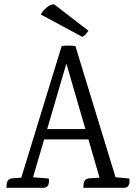

<svg xmlns="http://www.w3.org/2000/svg" viewBox="-20 -898 650 918"><path d="M137.7 -50.5 213.2 -44.5Q214.2 -39.5 214 -28.6Q213.8 -17.7 207.8 -8.9Q201.9 0 185.6 0H10.6Q11.6 -5 11.7 -15.4Q11.8 -25.7 18.1 -35.2Q24.3 -44.7 42 -45.7L81.8 -48.5ZM532.9 -50.5 598.4 -44.5Q599.4 -39.5 599.2 -28.6Q599 -17.7 593 -8.9Q587.1 0 570.8 0H378.6Q379.6 -5 379.7 -15.4Q379.8 -25.7 386.1 -35.2Q392.3 -44.7 410 -45.7L455.6 -48.5ZM168.1 -281H425V-231.4H168.1ZM469.2 -2.7 282.9 -643.7 311.9 -643.5 127.8 -15.8 72.2 -17.4 274.9 -677.9Q292.3 -680.1 307.7 -680Q323 -679.9 340.4 -677.9L544.9 -10.1ZM175.3 -828.6 373.6 -721.7Q384.5 -727.6 391.2 -735.4Q398 -743.3 403 -750.9L238.4 -877.6Q225.3 -877 213 -869.2Q200.8 -861.5 190.5 -850.5Q180.3 -839.6 175.3 -828.6Z"/></svg>

Font: Karma Variable Light
Style: Regular
Weight: 300
Designer: Joana Correia
Foundry: Indian Type Foundry
Version: Version 3.000